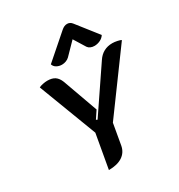

<svg xmlns="http://www.w3.org/2000/svg" viewBox="-222 -1118 1188 1274"><g transform="rotate(-30 372.0 -480.5)"><path d="M284 -251 115 -695Q125 -701 144.5 -705Q164 -709 180 -709Q216 -709 237.5 -694.5Q259 -680 272 -647L368 -380L330 -323L340 -318L563 -647Q604 -709 678 -709Q695 -709 716 -704.5Q737 -700 744 -695L418 -250L390 -90Q381 -42 342 -16.5Q303 9 238 9ZM319 -752Q297 -752 279 -762Q261 -772 255 -791L437 -950Q459 -970 482 -970Q505 -970 520 -950L645 -791Q633 -772 611.5 -762Q590 -752 568 -752Q551 -752 538 -758Q525 -764 518 -774L463 -863L376 -774Q366 -764 350.5 -758Q335 -752 319 -752Z"/></g></svg>

Font: K2D
Style: Bold Italic
Weight: 700
Italic angle: -10°
Designer: Katatrad Aksorn Co.,Ltd.
Foundry: Cadson Demak Co.,Ltd.
Version: Version 1.000; ttfautohint (v1.6)